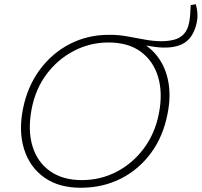

<svg xmlns="http://www.w3.org/2000/svg" viewBox="-20 -874 950 904"><path d="M751 -650Q732 -650 710.5 -653Q689 -656 664 -660L503 -710Q539 -710 580 -702.5Q621 -695 662.5 -687.5Q704 -680 739 -680Q772 -680 799.5 -687Q827 -694 845.5 -713.5Q864 -733 871 -770Q874 -786 875.5 -806.5Q877 -827 878 -850L902 -854Q908 -833 909.5 -812Q911 -791 907 -771Q894 -707 856.5 -678Q819 -649 751 -650ZM360 10Q257 10 189 -38Q121 -86 94 -170Q67 -254 88 -361Q109 -466 166.5 -544.5Q224 -623 308 -666.5Q392 -710 492 -710Q570 -710 629 -682Q688 -654 724.5 -604Q761 -554 773 -486.5Q785 -419 769 -339Q749 -233 691.5 -154.5Q634 -76 549 -33Q464 10 360 10ZM365 -26Q454 -26 529.5 -65.5Q605 -105 657.5 -175.5Q710 -246 728 -339Q747 -436 724.5 -511.5Q702 -587 643 -630.5Q584 -674 491 -674Q404 -674 328 -634.5Q252 -595 199.5 -525Q147 -455 129 -361Q110 -261 133 -185.5Q156 -110 216 -68Q276 -26 365 -26Z"/></svg>

Font: REM Thin
Style: Italic
Weight: 250
Italic angle: -11°
Designer: Octavio Pardo
Foundry: Ashler Design
Version: Version 1.005;gftools[0.9.28]